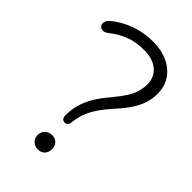

<svg xmlns="http://www.w3.org/2000/svg" viewBox="-218 -791 871 871"><g transform="rotate(45 218.0 -355.0)"><path d="M202 -169Q192 -169 186.5 -176Q181 -183 181 -195Q181 -232 190 -264Q199 -296 218.5 -329.5Q238 -363 272 -402Q299 -435 315 -460Q331 -485 338 -508.5Q345 -532 345 -557Q345 -603 312.5 -630Q280 -657 223 -657Q173 -657 132 -641.5Q91 -626 54 -596Q42 -587 32 -586.5Q22 -586 15 -591Q8 -596 6 -604.5Q4 -613 8 -623Q12 -633 23 -642Q61 -674 114 -693.5Q167 -713 224 -713Q279 -713 320.5 -694Q362 -675 385 -640.5Q408 -606 408 -560Q408 -528 399 -499.5Q390 -471 370.5 -440.5Q351 -410 316 -372Q285 -337 265.5 -307.5Q246 -278 236.5 -251Q227 -224 224 -194Q223 -183 217.5 -176Q212 -169 202 -169ZM202 3Q182 3 168.5 -10Q155 -23 155 -43Q155 -63 168.5 -76Q182 -89 202 -89Q223 -89 235 -76Q247 -63 247 -43Q247 -23 235 -10Q223 3 202 3Z"/></g></svg>

Font: Nunito ExtraLight Light
Style: Regular
Weight: 300
Version: Version 3.602